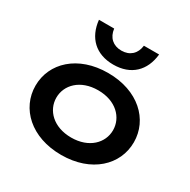

<svg xmlns="http://www.w3.org/2000/svg" viewBox="-186 -1025 1201 1212"><g transform="rotate(30 414.0 -419.0)"><path d="M55.7 -288.1C55.7 -123 194.3 10.3 414.1 10.3C633.8 10.3 772.5 -123 772.5 -288.1C772.5 -453.1 633.8 -586.4 414.1 -586.4C194.3 -586.4 55.7 -453.1 55.7 -288.1ZM207.5 -288.1C207.5 -380.4 284.2 -460.4 414.1 -460.4C543.9 -460.4 620.6 -380.4 620.6 -288.1C620.6 -196.3 543.9 -116.2 414.1 -116.2C284.2 -116.2 207.5 -196.3 207.5 -288.1ZM414.1 -647.9C542.5 -647.9 620.6 -724.6 633.3 -848.1H522.5C515.1 -786.6 474.6 -750 414.1 -750C353.5 -750 313 -786.6 305.7 -848.1H194.8C207.5 -724.6 285.6 -647.9 414.1 -647.9Z"/></g></svg>

Font: Krona One
Style: Regular
Weight: 400
Designer: Yvonne Schüttler
Foundry: Yvonne Schüttler
Version: Version 1.002